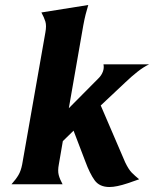

<svg xmlns="http://www.w3.org/2000/svg" viewBox="-20 -739 618 770"><path d="M216 -80Q211 -54 215.5 -37Q220 -20 231 0H26Q44 -20 54 -37Q64 -54 69 -80L162 -609Q167 -636 162 -652.5Q157 -669 146 -689L334 -719Q328 -699 323.5 -681.5Q319 -664 314 -637L256 -305L376 -426Q387 -437 392.5 -451.5Q398 -466 395 -481H578Q555 -470 531 -451Q507 -432 484 -410L384 -316L482 -88Q496 -59 508.5 -46.5Q521 -34 538 -20L492 -4Q447 11 419 11Q379 11 359.5 -16Q340 -43 322 -92L275 -215L232 -173Z"/></svg>

Font: LT Museum
Style: Bold Italic
Weight: 700
Designer: Daniel Lyons
Foundry: LyonsType
Version: Version 1.011